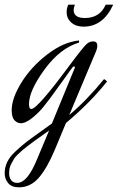

<svg xmlns="http://www.w3.org/2000/svg" viewBox="-150 -526 511 821"><path d="M295 -188 308 -178Q236 -87 132 0L85 113Q51 194 15.5 234.5Q-20 275 -69 275Q-100 275 -115 257Q-130 239 -130 215Q-130 190 -119.5 167.5Q-109 145 -85.5 123Q-62 101 -42 85Q-22 69 15 43Q52 17 72 2L167 -229Q170 -235 170 -237Q170 -242 167 -242Q162 -242 158 -235Q155 -232 126 -191Q97 -150 65.5 -107.5Q34 -65 18 -49Q-32 1 -60 1Q-76 1 -88 -11.5Q-100 -24 -100 -55Q-100 -105 -59 -172Q-18 -239 51 -292.5Q120 -346 188 -353V-344Q107 -320 40.5 -229Q-26 -138 -26 -81Q-26 -60 -16 -60Q10 -60 150 -250Q209 -329 223 -340Q235 -349 248 -349Q266 -349 266 -331Q266 -319 260 -305L146 -34Q221 -97 295 -188ZM8 156 60 32Q50 39 27 55.5Q4 72 -4.5 78Q-13 84 -30.5 97.5Q-48 111 -55 117Q-62 123 -74 134.5Q-86 146 -90.5 154Q-95 162 -101 173Q-107 184 -109 194Q-111 204 -111 216Q-111 232 -102.5 244Q-94 256 -76 256Q-33 256 8 156ZM334 -506Q291 -412 207 -412Q175 -412 155 -429.5Q135 -447 135 -474Q135 -491 142 -506H170Q165 -491 165 -483Q165 -449 213 -449Q277 -449 302 -506Z"/></svg>

Font: Dynalight
Style: Regular
Weight: 400
Designer: Astigmatic (AOETI)
Foundry: Astigmatic (AOETI)
Version: Version 1.000